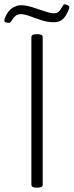

<svg xmlns="http://www.w3.org/2000/svg" viewBox="-28 -859 338 881"><path d="M138 2Q116 2 116 -12V-688Q116 -702 138 -702H146Q168 -702 168 -688V-12Q168 2 146 2ZM14 -754Q8 -754 0 -756Q-8 -758 -8 -764Q-8 -771 -5 -778Q9 -811 29.5 -823Q50 -835 67 -835Q91 -835 120 -826Q149 -817 176 -807.5Q203 -798 220 -798Q236 -798 244.5 -808.5Q253 -819 258 -829Q263 -839 268 -839Q275 -839 282.5 -835Q290 -831 290 -827Q290 -824 288 -817Q286 -810 279 -797Q269 -777 255 -767Q241 -757 218 -757Q191 -757 163 -766Q135 -775 110 -784.5Q85 -794 67 -794Q51 -794 41 -784Q31 -774 25 -764Q19 -754 14 -754Z"/></svg>

Font: Asap ExtraLight
Style: Regular
Weight: 200
Designer: Pablo Cosgaya
Foundry: Omnibus-Type
Version: Version 3.001; ttfautohint (v1.8.4.7-5d5b)